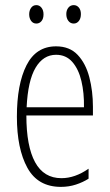

<svg xmlns="http://www.w3.org/2000/svg" viewBox="-20 -771 428 750"><path d="M199 -590Q252 -590 283.5 -556.5Q315 -523 329 -469Q343 -415 343 -354V-320H83Q83 -200 117 -137.5Q151 -75 220 -75Q273 -75 326 -112V-73Q304 -59 276.5 -50Q249 -41 218 -41Q128 -41 87 -115.5Q46 -190 46 -315Q46 -442 83.5 -516Q121 -590 199 -590ZM199 -557Q149 -557 119 -506.5Q89 -456 84 -352H308Q309 -408 298 -454.5Q287 -501 262.5 -529Q238 -557 199 -557ZM94 -715Q94 -730 101.5 -740.5Q109 -751 122 -751Q134 -751 142 -741Q150 -731 150 -715Q150 -698 142 -688.5Q134 -679 122 -679Q109 -679 101.5 -689.5Q94 -700 94 -715ZM239 -716Q239 -731 247 -741Q255 -751 268 -751Q280 -751 288 -741.5Q296 -732 296 -716Q296 -699 288 -689Q280 -679 268 -679Q255 -679 247 -689.5Q239 -700 239 -716Z"/></svg>

Font: Noto Sans Tamil UI ExtraCondensed ExtraLight
Style: Regular
Weight: 200
Width: 2
Designer: Jelle Bosma - Monotype Design Team
Foundry: Monotype Imaging Inc.
Version: Version 2.004; ttfautohint (v1.8.4.7-5d5b)